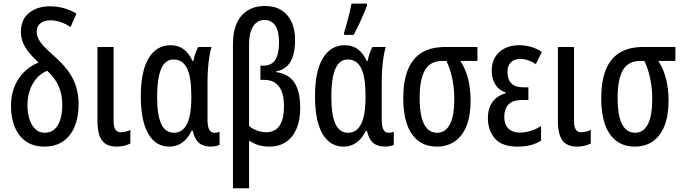

<svg xmlns="http://www.w3.org/2000/svg" viewBox="-20 -798 3761 1058"><path d="M255.4 -763.2Q297.9 -763.2 335.2 -752Q372.6 -740.7 401.4 -723.1L368.7 -648.9Q339.4 -668.5 311.5 -677.2Q283.7 -686 257.3 -686Q222.7 -686 202.4 -669.4Q182.1 -652.8 182.1 -624Q182.1 -601.6 193.8 -580.1Q205.6 -558.6 227.8 -536.4Q250 -514.2 281.2 -486.3Q324.7 -448.2 354 -408.9Q383.3 -369.6 398.2 -324Q413.1 -278.3 413.1 -220.2Q413.1 -152.8 391.6 -101.1Q370.1 -49.3 328.4 -19.8Q286.6 9.8 225.1 9.8Q163.1 9.8 122.3 -19.3Q81.5 -48.3 61 -99.1Q40.5 -149.9 40.5 -214.4Q40.5 -270.5 58.8 -317.9Q77.1 -365.2 111.3 -399.9Q145.5 -434.6 192.4 -453.6Q162.6 -481 140.6 -507.6Q118.7 -534.2 106.9 -562.3Q95.2 -590.3 95.2 -622.6Q95.2 -690.4 140.1 -726.8Q185.1 -763.2 255.4 -763.2ZM240.2 -408.2Q204.6 -393.6 180.2 -364.7Q155.8 -335.9 143.6 -298.1Q131.3 -260.3 131.3 -217.3Q131.3 -176.3 142.1 -142.1Q152.8 -107.9 174.1 -87.2Q195.3 -66.4 226.6 -66.4Q257.8 -66.4 279.3 -84.7Q300.8 -103 312 -137.7Q323.2 -172.4 323.2 -222.2Q323.2 -276.4 303.7 -321.8Q284.2 -367.2 240.2 -408.2Z M606 -539.1V-134.3Q606 -99.1 615.7 -84.2Q625.5 -69.3 646 -69.3Q659.7 -69.3 674.6 -73.2Q689.5 -77.1 698.2 -82.5V-7.3Q682.1 1 663.1 5.4Q644 9.8 622.6 9.8Q586.4 9.8 563 -4.6Q539.6 -19 528.3 -50.5Q517.1 -82 517.1 -132.8V-539.1Z M938.5 -66.4Q970.7 -66.4 991.9 -88.4Q1013.2 -110.4 1023.7 -152.6Q1034.2 -194.8 1034.2 -255.4V-272.9Q1034.2 -374 1010.3 -422.1Q986.3 -470.2 936.5 -470.2Q889.6 -470.2 867.7 -417.7Q845.7 -365.2 845.7 -266.6Q845.7 -163.1 868.7 -114.7Q891.6 -66.4 938.5 -66.4ZM913.1 9.8Q837.9 9.8 796.9 -61Q755.9 -131.8 755.9 -267.6Q755.9 -406.2 799.3 -477.5Q842.8 -548.8 919.4 -548.8Q961.9 -548.8 991.7 -526.9Q1021.5 -504.9 1041 -461.9H1045.9Q1049.8 -482.9 1056.9 -503.7Q1064 -524.4 1072.3 -539.1H1145.5Q1138.7 -516.1 1133.8 -486.1Q1128.9 -456.1 1126.2 -420.9Q1123.5 -385.7 1123.5 -346.7V-137.7Q1123.5 -101.6 1132.8 -84Q1142.1 -66.4 1159.7 -66.4Q1168 -66.4 1175.5 -67.9Q1183.1 -69.3 1189.9 -71.3V0Q1186 2.9 1177.7 4.9Q1169.4 6.8 1160.4 8.3Q1151.4 9.8 1144 9.8Q1100.1 9.8 1076.2 -10.5Q1052.2 -30.8 1042.5 -77.1H1035.6Q1022.9 -50.3 1004.6 -30.5Q986.3 -10.7 963.4 -0.5Q940.4 9.8 913.1 9.8Z M1440.4 -765.1Q1494.1 -765.1 1531 -741.7Q1567.9 -718.3 1586.9 -676.5Q1606 -634.8 1606 -579.1Q1606 -499.5 1580.1 -456.8Q1554.2 -414.1 1502 -404.8V-400.9Q1571.3 -390.6 1602.8 -342.3Q1634.3 -293.9 1634.3 -203.6Q1634.3 -136.7 1614.3 -89.1Q1594.2 -41.5 1556.2 -15.9Q1518.1 9.8 1464.4 9.8Q1428.2 9.8 1401.9 1Q1375.5 -7.8 1352.5 -23.4V239.3H1263.7V-557.6Q1263.7 -624 1284.7 -670.2Q1305.7 -716.3 1345.2 -740.7Q1384.8 -765.1 1440.4 -765.1ZM1438 -688Q1411.1 -688 1391.8 -672.4Q1372.6 -656.7 1362.5 -626.7Q1352.5 -596.7 1352.5 -552.7V-103.5Q1370.1 -88.4 1396 -78.9Q1421.9 -69.3 1444.3 -69.3Q1495.6 -69.3 1520.3 -105.5Q1544.9 -141.6 1544.9 -212.9Q1544.9 -260.7 1532.7 -293Q1520.5 -325.2 1496.6 -341.6Q1472.7 -357.9 1435.5 -357.9H1415V-436H1430.7Q1476.1 -436 1496.8 -468Q1517.6 -500 1517.6 -566.4Q1517.6 -626.5 1496.6 -657.2Q1475.6 -688 1438 -688Z M1898.4 -66.4Q1930.7 -66.4 1951.9 -88.4Q1973.1 -110.4 1983.6 -152.6Q1994.1 -194.8 1994.1 -255.4V-272.9Q1994.1 -374 1970.2 -422.1Q1946.3 -470.2 1896.5 -470.2Q1849.6 -470.2 1827.6 -417.7Q1805.7 -365.2 1805.7 -266.6Q1805.7 -163.1 1828.6 -114.7Q1851.6 -66.4 1898.4 -66.4ZM1873 9.8Q1797.9 9.8 1756.8 -61Q1715.8 -131.8 1715.8 -267.6Q1715.8 -406.2 1759.3 -477.5Q1802.7 -548.8 1879.4 -548.8Q1921.9 -548.8 1951.7 -526.9Q1981.4 -504.9 2001 -461.9H2005.9Q2009.8 -482.9 2016.8 -503.7Q2023.9 -524.4 2032.2 -539.1H2105.5Q2098.6 -516.1 2093.8 -486.1Q2088.9 -456.1 2086.2 -420.9Q2083.5 -385.7 2083.5 -346.7V-137.7Q2083.5 -101.6 2092.8 -84Q2102.1 -66.4 2119.6 -66.4Q2127.9 -66.4 2135.5 -67.9Q2143.1 -69.3 2149.9 -71.3V0Q2146 2.9 2137.7 4.9Q2129.4 6.8 2120.4 8.3Q2111.3 9.8 2104 9.8Q2060.1 9.8 2036.1 -10.5Q2012.2 -30.8 2002.4 -77.1H1995.6Q1982.9 -50.3 1964.6 -30.5Q1946.3 -10.7 1923.3 -0.5Q1900.4 9.8 1873 9.8ZM1876 -606V-618.2Q1879.9 -629.9 1886.2 -651.6Q1892.6 -673.3 1898.9 -698.5Q1905.3 -723.6 1910.2 -745.6Q1915 -767.6 1917 -778.3H2002.4V-767.1Q1993.2 -743.2 1981.2 -714.8Q1969.2 -686.5 1955.8 -658.4Q1942.4 -630.4 1929.2 -606Z M2573.2 -242.2Q2573.2 -161.6 2551 -105.2Q2528.8 -48.8 2487.1 -19.5Q2445.3 9.8 2387.7 9.8Q2327.6 9.8 2286.1 -21.2Q2244.6 -52.2 2223.4 -111.3Q2202.1 -170.4 2202.1 -255.4Q2202.1 -350.1 2227.3 -413.1Q2252.4 -476.1 2303.7 -507.6Q2355 -539.1 2433.1 -539.1H2610.8V-462.4H2516.6Q2545.4 -418.9 2559.3 -364Q2573.2 -309.1 2573.2 -242.2ZM2292.5 -257.8Q2292.5 -192.9 2303.5 -150.4Q2314.5 -107.9 2335.9 -87.2Q2357.4 -66.4 2388.2 -66.4Q2435.5 -66.4 2459.5 -113.8Q2483.4 -161.1 2483.4 -252.9Q2483.4 -291 2478.8 -326.2Q2474.1 -361.3 2464.8 -395.3Q2455.6 -429.2 2440.4 -462.4H2417.5Q2352.1 -462.4 2322.3 -412.6Q2292.5 -362.8 2292.5 -257.8Z M2891.6 -316.9V-247.1H2857.4Q2823.2 -247.1 2801.5 -236.3Q2779.8 -225.6 2769.3 -204.6Q2758.8 -183.6 2758.8 -153.3Q2758.8 -125 2769.3 -106Q2779.8 -86.9 2799.1 -77.1Q2818.4 -67.4 2844.2 -67.4Q2873.5 -67.4 2904.5 -76.9Q2935.5 -86.4 2961.4 -103.5V-22.9Q2933.6 -5.9 2902.8 2Q2872.1 9.8 2830.1 9.8Q2746.6 9.8 2707.5 -34.4Q2668.5 -78.6 2668.5 -148.4Q2668.5 -200.7 2694.1 -236.3Q2719.7 -272 2766.6 -283.7V-288.1Q2728 -301.8 2708.7 -333.5Q2689.5 -365.2 2689.5 -410.2Q2689.5 -452.1 2708.5 -483.4Q2727.5 -514.6 2761.5 -531.7Q2795.4 -548.8 2841.3 -548.8Q2873.5 -548.8 2904.3 -540.3Q2935.1 -531.7 2966.3 -512.7L2932.6 -444.3Q2912.1 -458.5 2890.1 -465.8Q2868.2 -473.1 2847.7 -473.1Q2812.5 -473.1 2794.4 -454.1Q2776.4 -435.1 2776.4 -402.3Q2776.4 -359.9 2798.1 -338.4Q2819.8 -316.9 2863.8 -316.9Z M3143.1 -539.1V-134.3Q3143.1 -99.1 3152.8 -84.2Q3162.6 -69.3 3183.1 -69.3Q3196.8 -69.3 3211.7 -73.2Q3226.6 -77.1 3235.4 -82.5V-7.3Q3219.2 1 3200.2 5.4Q3181.2 9.8 3159.7 9.8Q3123.5 9.8 3100.1 -4.6Q3076.7 -19 3065.4 -50.5Q3054.2 -82 3054.2 -132.8V-539.1Z M3664.1 -242.2Q3664.1 -161.6 3641.8 -105.2Q3619.6 -48.8 3577.9 -19.5Q3536.1 9.8 3478.5 9.8Q3418.5 9.8 3377 -21.2Q3335.4 -52.2 3314.2 -111.3Q3293 -170.4 3293 -255.4Q3293 -350.1 3318.1 -413.1Q3343.3 -476.1 3394.5 -507.6Q3445.8 -539.1 3523.9 -539.1H3701.7V-462.4H3607.4Q3636.2 -418.9 3650.1 -364Q3664.1 -309.1 3664.1 -242.2ZM3383.3 -257.8Q3383.3 -192.9 3394.3 -150.4Q3405.3 -107.9 3426.8 -87.2Q3448.2 -66.4 3479 -66.4Q3526.4 -66.4 3550.3 -113.8Q3574.2 -161.1 3574.2 -252.9Q3574.2 -291 3569.6 -326.2Q3564.9 -361.3 3555.7 -395.3Q3546.4 -429.2 3531.2 -462.4H3508.3Q3442.9 -462.4 3413.1 -412.6Q3383.3 -362.8 3383.3 -257.8Z"/></svg>

Font: Open Sans Condensed Medium
Style: Regular
Weight: 500
Width: 3
Designer: Monotype Design Team
Foundry: Monotype Imaging Inc.
Version: Version 3.000